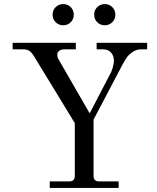

<svg xmlns="http://www.w3.org/2000/svg" viewBox="-20 -922 768 942"><path d="M494 -902Q516 -902 531 -887Q546 -872 546 -850Q546 -828 531 -813Q516 -798 494 -798Q472 -798 457 -813Q442 -828 442 -850Q442 -872 457 -887Q472 -902 494 -902ZM290 -902Q312 -902 327 -887Q342 -872 342 -850Q342 -828 327 -813Q312 -798 290 -798Q268 -798 253 -813Q238 -828 238 -850Q238 -872 253 -887Q268 -902 290 -902ZM224 0V-32H320Q347 -32 347 -59V-318L153 -636Q138 -662 126 -671Q114 -680 94 -680H42V-712H352V-680H296Q281 -680 271 -673Q261 -666 261 -655Q261 -640 266 -633L420 -366L522 -562Q527 -569 533 -590Q539 -611 539 -623Q539 -647 525.5 -663.5Q512 -680 484 -680H454V-712H702V-680H673Q649 -680 630 -666.5Q611 -653 603 -641.5Q595 -630 582 -607L439 -335V-59Q439 -32 466 -32H562V0Z"/></svg>

Font: Old Standard TT
Style: Regular
Weight: 400
Designer: Alexey Kryukov <alexios@thessalonica.org.ru>
Version: Version 2.2